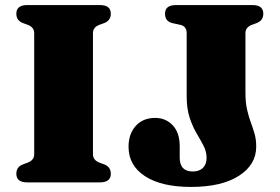

<svg xmlns="http://www.w3.org/2000/svg" viewBox="-20 -720 1104 758"><path d="M347 -111Q347 -88 372.5 -78L391.5 -71Q417.5 -61 417.5 -34Q417.5 0 374.5 0H87.5Q44.5 0 44.5 -34Q44.5 -61 70.5 -71L89.5 -78Q115 -88 115 -111V-589Q115 -612.5 89.5 -622L70.5 -629Q44.5 -639 44.5 -666Q44.5 -700 87.5 -700H374.5Q417.5 -700 417.5 -666Q417.5 -639 391.5 -629L372.5 -622Q347 -612.5 347 -589ZM991.5 -141Q991.5 -69.5 923 -25.8Q854.5 18 734 18Q618 18 552.8 -24.2Q487.5 -66.5 487.5 -140.5Q487.5 -191.5 516 -223Q544.5 -254.5 592.5 -254.5Q634.5 -254.5 662 -225.2Q689.5 -196 689.5 -142.5V-97.5Q689.5 -43 741 -43Q766.5 -43 781 -57Q795.5 -71 795.5 -96.5Q795.5 -121.5 783.8 -144.2Q772 -167 756.2 -193.5Q740.5 -220 728.8 -255.2Q717 -290.5 717 -340V-589Q717 -616.5 691.5 -622L661.5 -628.5Q631.5 -635 631.5 -666Q631.5 -700 674.5 -700H976.5Q1019.5 -700 1019.5 -666Q1019.5 -639 993.5 -629L974.5 -622Q949 -612.5 949 -589V-355Q949 -315 955.5 -287Q962 -259 970.2 -236.8Q978.5 -214.5 985 -192Q991.5 -169.5 991.5 -141Z"/></svg>

Font: Fraunces 9pt S000 Black
Style: Regular
Weight: 900
Version: Version 1.000; ttfautohint (v1.8.3)